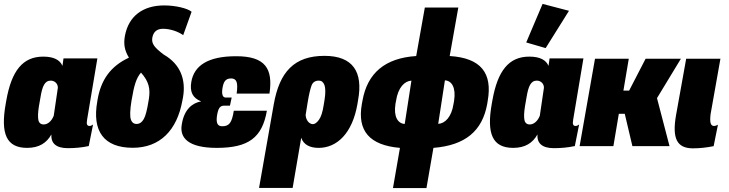

<svg xmlns="http://www.w3.org/2000/svg" viewBox="-38 -746 3723 980"><path d="M307.1 10.3C342.8 10.3 379.4 7.3 415 -0.5L437 -110.4C430.7 -106 425.3 -103 418.9 -103C412.6 -103 408.7 -105.5 406.7 -109.9C404.3 -114.3 404.3 -123 406.7 -136.2L459 -447.8H286.1L280.8 -409.7C268.1 -439.9 236.8 -457 182.6 -457C78.6 -457 21 -385.7 -5.9 -232.9L-8.8 -216.8C-36.1 -63 -5.4 8.8 100.6 8.8C161.6 8.8 200.2 -16.6 224.1 -59.6C221.7 -14.2 248.5 9.8 307.1 10.3ZM185.5 -110.8C169.9 -110.8 160.6 -118.7 157.7 -134.3C154.8 -149.4 155.8 -172.9 160.6 -203.6L168.5 -248.5C177.7 -305.2 189.9 -334.5 221.2 -334.5C240.2 -334.5 257.8 -319.8 257.3 -297.9L236.3 -155.3C225.1 -126.5 204.6 -110.8 185.5 -110.8Z M639.6 8.3C778.8 8.3 865.2 -81.1 892.6 -231L896 -248.5C912.1 -340.8 882.3 -418.9 797.9 -467.3C748.5 -504.4 734.9 -523.9 739.3 -552.7C744.6 -583.5 762.7 -599.1 794.4 -599.1C832 -599.1 873.5 -584 897 -566.4L939.9 -686C918.5 -704.1 856.4 -718.3 800.3 -718.3C692.4 -718.3 618.7 -665 599.6 -563C592.3 -522.5 596.7 -490.2 620.1 -451.7C525.4 -407.7 477.1 -337.4 460 -237.3L458.5 -228C431.6 -77.6 491.2 8.3 639.6 8.3ZM629.9 -136.2C624.5 -152.3 625.5 -184.6 633.3 -232.9L634.8 -240.2C646 -308.1 657.2 -347.2 681.6 -375.5C722.7 -329.6 729.5 -292 722.2 -243.2L720.2 -231C712.9 -185.5 705.1 -154.3 695.8 -138.2C686.5 -122.1 675.3 -113.8 661.1 -113.3C646 -112.8 635.3 -120.1 629.9 -136.2Z M1068.4 8.8C1231 8.8 1300.3 -43.9 1324.2 -180.7H1155.3C1145.5 -118.2 1131.3 -101.6 1096.2 -101.6C1074.2 -101.6 1064 -115.2 1069.3 -153.8C1072.3 -173.8 1076.7 -188 1082 -195.3C1087.4 -202.6 1094.7 -206.5 1103.5 -206.5H1135.7L1144.5 -248H1114.3C1098.6 -248 1092.8 -264.6 1097.2 -293.9C1102.5 -326.7 1111.3 -345.7 1142.1 -345.7C1155.8 -345.7 1165 -339.8 1169.4 -328.1C1173.8 -316.4 1173.8 -296.4 1169.9 -268.1H1337.4C1356.4 -395.5 1316.4 -459.5 1166.5 -459C1022.5 -459 952.6 -410.6 938.5 -328.1C929.7 -276.4 945.8 -245.6 988.8 -228.5C943.8 -220.7 902.3 -188 890.1 -112.3C876.5 -40.5 925.8 8.8 1068.4 8.8Z M1284.2 213.4H1455.6L1499.5 -43C1511.7 -6.3 1545.4 8.8 1588.4 8.8C1682.6 8.8 1760.3 -66.4 1786.1 -213.4L1789.6 -234.4C1816.4 -379.4 1763.2 -460.9 1618.2 -460.9C1463.9 -460.9 1388.7 -379.4 1359.4 -213.9ZM1559.1 -112.3C1541.5 -112.3 1523.4 -131.3 1522 -159.2L1532.7 -225.6C1539.1 -264.6 1545.9 -292.5 1552.2 -309.6C1558.6 -326.2 1570.8 -334.5 1589.8 -334.5C1603 -334.5 1612.8 -326.7 1618.2 -311.5C1623.5 -296.4 1624 -271.5 1618.7 -237.3L1614.3 -210.4C1608.9 -174.3 1600.6 -148.9 1589.8 -134.3C1579.1 -119.6 1568.8 -112.3 1559.1 -112.3Z M1967.8 213.9H2138.7L2174.3 8.8C2337.9 -4.4 2423.8 -78.1 2448.7 -214.8L2451.2 -230.5C2476.6 -373 2417 -450.2 2257.3 -460L2301.3 -707.5H2130.4L2086.4 -460C1927.7 -449.7 1836.9 -373.5 1812 -231.4L1809.1 -215.8C1784.2 -77.6 1848.6 -4.4 2003.4 8.8ZM2027.8 -113.3C1993.2 -115.2 1970.2 -149.4 1980.5 -215.8L1983.4 -231.4C1993.7 -299.3 2026.9 -332.5 2062 -334.5ZM2198.7 -113.8 2232.9 -335.9C2267.6 -334 2290 -299.8 2279.8 -231.9L2276.9 -215.8C2267.1 -149.4 2233.9 -115.7 2198.7 -113.8Z M2788.1 10.3C2823.7 10.3 2860.4 7.3 2896 -0.5L2918 -110.4C2911.6 -106 2906.2 -103 2899.9 -103C2893.6 -103 2889.6 -105.5 2887.7 -109.9C2885.3 -114.3 2885.3 -123 2887.7 -136.2L2939.9 -447.8H2767.1L2761.7 -409.7C2749 -439.9 2717.8 -457 2663.6 -457C2559.6 -457 2502 -385.7 2475.1 -232.9L2472.2 -216.8C2444.8 -63 2475.6 8.8 2581.5 8.8C2642.6 8.8 2681.2 -16.6 2705.1 -59.6C2702.6 -14.2 2729.5 9.8 2788.1 10.3ZM2666.5 -110.8C2650.9 -110.8 2641.6 -118.7 2638.7 -134.3C2635.7 -149.4 2636.7 -172.9 2641.6 -203.6L2649.4 -248.5C2658.7 -305.2 2670.9 -334.5 2702.1 -334.5C2721.2 -334.5 2738.8 -319.8 2738.3 -297.9L2717.3 -155.3C2706.1 -126.5 2685.5 -110.8 2666.5 -110.8ZM2747.1 -500.5 2866.2 -690.9 2731.4 -726.1 2647.9 -529.3Z M2920.4 0H3092.8L3120.6 -165H3150.9L3189.9 0H3379.4L3315.4 -245.1L3437.5 -446.3H3257.3L3173.3 -283.7H3144L3171.4 -446.3H2999Z M3496.6 11.2C3533.7 11.2 3567.9 7.3 3604.5 0L3626.5 -109.4C3619.1 -105 3612.8 -103 3606.9 -103C3598.1 -103 3592.3 -107.4 3589.4 -116.7C3586.4 -126 3586.4 -141.1 3588.9 -163.1L3639.2 -446.3H3464.4L3412.6 -158.2C3391.6 -37.6 3418 9.8 3496.6 11.2Z"/></svg>

Font: Roboto Flex Super Cond Black
Style: Italic
Weight: 900
Width: 3
Italic angle: -10°
Designer: Berlow after Robertson
Foundry: Google
Version: Version 3.200;Glyphs 3.3 (3311)